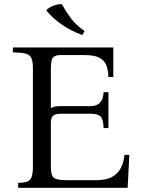

<svg xmlns="http://www.w3.org/2000/svg" viewBox="-20 -890 668 910"><path d="M66 0V-23Q93 -24 108 -29Q123 -34 129.5 -50Q136 -66 136 -100V-565Q136 -600 128.5 -615.5Q121 -631 101 -636Q81 -641 41 -642V-665H517V-525H494Q493 -557 484 -580.5Q475 -604 451 -616.5Q427 -629 380 -629H265Q244 -629 232.5 -619Q221 -609 221 -565V-377Q229 -383 240.5 -385Q252 -387 268 -387H409Q468 -387 471 -453H494V-283H471Q470 -324 457 -337.5Q444 -351 409 -351H270Q243 -351 232 -342Q221 -333 221 -307V-100Q221 -57 236.5 -46.5Q252 -36 297 -36H436Q485 -36 513 -52.5Q541 -69 554 -96.5Q567 -124 570 -156H593L585 0ZM273 -870Q292 -836 316 -803.5Q340 -771 381 -743L370 -724Q315 -744 271.5 -774.5Q228 -805 199 -841Q212 -855 233 -863Q254 -871 273 -870Z"/></svg>

Font: Bona Nova
Style: Regular
Weight: 400
Designer: Mateusz Machalski
Foundry: Capitalics
Version: Version 4.001; ttfautohint (v1.8.3)